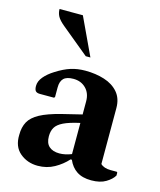

<svg xmlns="http://www.w3.org/2000/svg" viewBox="-109 -786 731 875"><g transform="rotate(15 257.0 -348.5)"><path d="M151 9Q102 9 67 -20.5Q32 -50 34 -106Q34 -142 48 -167.5Q62 -193 97 -212Q132 -231 195 -247L289 -270V-332Q289 -370 266 -393Q243 -416 207 -416Q175 -416 161 -402Q147 -388 147 -360V-314L143 -310H77Q62 -310 56 -317Q50 -324 50 -341Q50 -363 67.5 -384Q85 -405 114 -423Q150 -446 181.5 -456Q213 -466 250 -466Q299 -466 340 -453Q381 -440 405.5 -411.5Q430 -383 430 -338V-74Q446 -58 478 -58H507L510 -55V-41Q499 -22 472.5 -6Q446 10 404 10Q362 10 335.5 -7.5Q309 -25 295 -58H289Q264 -30 229 -10.5Q194 9 151 9ZM166 -134Q166 -102 183.5 -86.5Q201 -71 232 -71Q259 -71 289 -83V-230Q239 -219 212.5 -206Q186 -193 176 -176Q166 -159 166 -134ZM234 -530 103 -638Q80 -657 71.5 -672.5Q63 -688 63 -707H173L256 -530Z"/></g></svg>

Font: Spectral
Style: Bold
Weight: 700
Designer: Jean-Baptiste Levee
Foundry: Production Type
Version: Version 2.001